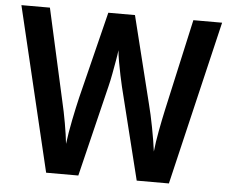

<svg xmlns="http://www.w3.org/2000/svg" viewBox="-51 -773 994 832"><g transform="rotate(5 446.0 -357.0)"><path d="M882 -714 713 0H573L474 -399Q469 -420 463 -448.5Q457 -477 452 -505.5Q447 -534 445 -556Q443 -538 438 -510Q433 -482 427.5 -452Q422 -422 416 -398L319 0H179L9 -714H133L222 -314Q232 -272 241 -221Q250 -170 254 -132Q260 -180 271.5 -237Q283 -294 293 -336L387 -714H503L597 -335Q608 -293 619 -235.5Q630 -178 636 -132Q640 -172 649.5 -222.5Q659 -273 668 -314L757 -714Z"/></g></svg>

Font: Noto Sans Lao SemiCondensed SemiBold
Style: Regular
Weight: 600
Width: 4
Designer: Monotype Design Team
Foundry: Monotype Imaging Inc.
Version: Version 2.003; ttfautohint (v1.8.4.7-5d5b)